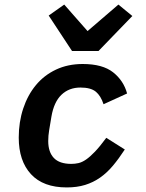

<svg xmlns="http://www.w3.org/2000/svg" viewBox="-20 -808 640 840"><path d="M295 -585 193 -740 261 -788 363 -672 498 -788 559 -738 411 -585ZM272 12Q169 12 115.5 -46Q62 -104 62 -206Q62 -274 81.5 -333Q101 -392 137 -435.5Q173 -479 225 -503.5Q277 -528 342 -528Q429 -528 475 -491.5Q521 -455 536 -399L433 -352Q421 -389 399 -407Q377 -425 332 -425Q282 -425 249 -393.5Q216 -362 205 -298L195 -238Q193 -227 192 -214.5Q191 -202 191 -191Q191 -143 215.5 -117Q240 -91 292 -91Q308 -91 323.5 -94.5Q339 -98 356.5 -110Q374 -122 395.5 -144.5Q417 -167 445 -205L526 -154Q500 -114 474 -83Q448 -52 418 -31Q388 -10 352.5 1Q317 12 272 12Z"/></svg>

Font: IBM Plex Mono SemiBold
Style: Italic
Weight: 600
Italic angle: -9°
Monospace: yes
Designer: Mike Abbink, Paul van der Laan, Pieter van Rosmalen
Foundry: Bold Monday
Version: Version 2.3